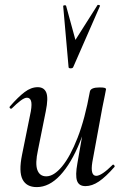

<svg xmlns="http://www.w3.org/2000/svg" viewBox="-20 -751 508 784"><path d="M130 13Q88 13 72 -18.5Q56 -50 70 -119L106 -297Q111 -327 106.5 -339.5Q102 -352 90 -352Q80 -352 64 -340Q48 -328 29 -309Q25 -305 21 -309Q17 -313 21 -317Q54 -355 80.5 -375Q107 -395 134 -395Q160 -395 169 -373Q178 -351 167 -297L135 -138Q123 -83 132.5 -57Q142 -31 169 -31Q200 -31 233.5 -71.5Q267 -112 297 -189Q327 -266 347 -377L361 -376Q342 -259 306.5 -171.5Q271 -84 226 -35.5Q181 13 130 13ZM329 9Q302 9 294.5 -13Q287 -35 296 -84L347 -377Q350 -394 387 -394Q403 -394 408 -392Q413 -390 413 -387Q413 -384 408 -361Q403 -338 398 -312L357 -89Q348 -33 373 -33Q384 -33 401 -44.5Q418 -56 439 -77Q442 -81 446 -76.5Q450 -72 447 -69Q412 -29 384 -10Q356 9 329 9ZM260 -477 238 -726Q238 -729 243.5 -729.5Q249 -730 250 -727L288 -588L378 -730Q379 -732 384.5 -730.5Q390 -729 388 -726L279 -477Q277 -472 268.5 -472Q260 -472 260 -477Z"/></svg>

Font: Cormorant Medium
Style: Italic
Weight: 500
Italic angle: -10°
Designer: Christian Thalmann (Catharsis Fonts)
Foundry: Catharsis Fonts
Version: Version 4.000